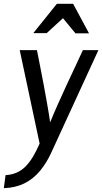

<svg xmlns="http://www.w3.org/2000/svg" viewBox="-62 -753 534 1003"><path d="M-33 162Q-1 160 24.5 149Q50 138 71 117Q92 96 110 66Q128 36 145 -3L41 -491H131Q140 -444 149.5 -397Q159 -350 167.5 -303.5Q176 -257 184.5 -209.5Q193 -162 200 -114Q220 -163 241 -210Q262 -257 283.5 -303.5Q305 -350 327 -396.5Q349 -443 371 -491H452L206 44Q182 97 147.5 139Q113 181 66 204.5Q19 228 -42 230ZM267 -658 182 -580H112L235 -733H320L403 -579H332Z"/></svg>

Font: Rosario Medium
Style: Italic
Weight: 500
Italic angle: -8.05°
Version: Version 1.201